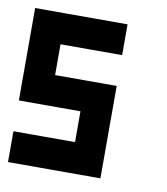

<svg xmlns="http://www.w3.org/2000/svg" viewBox="-60 -506 484 558"><g transform="rotate(10 182.0 -227.5)"><path d="M181.8 -454.5H272.7V-363.6H181.8ZM90.9 -454.5H181.8V-363.6H90.9ZM0 -363.6H90.9V-272.7H0ZM0 -272.7H90.9V-181.8H0ZM90.9 -272.7H181.8V-181.8H90.9ZM181.8 -272.7H272.7V-181.8H181.8ZM181.8 -181.8H272.7V-90.9H181.8ZM181.8 -90.9H272.7V0H181.8ZM90.9 -90.9H181.8V0H90.9ZM0 -90.9H90.9V0H0ZM0 -454.5H90.9V-363.6H0Z"/></g></svg>

Font: Micro 5
Style: Regular
Weight: 400
Designer: Sarah Cadigan-Fried
Version: Version 1.000; ttfautohint (v1.8.4.7-5d5b)